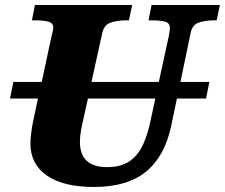

<svg xmlns="http://www.w3.org/2000/svg" viewBox="-20 -734 895 764"><path d="M20 -342 33 -408H146L184 -585Q189 -604 190.5 -612Q192 -620 192 -623Q192 -643 172 -648Q152 -653 120 -653H107L119 -714H506L493 -653H480Q447 -653 420.5 -644Q394 -635 387 -603L344 -408H612L652 -592Q654 -602 655 -611Q656 -620 656 -623Q656 -643 636 -648Q616 -653 584 -653H571L583 -714H855L842 -653H829Q797 -653 770.5 -644Q744 -635 738 -600L698 -408H813L800 -342H684L661 -232Q635 -111 560.5 -50.5Q486 10 354 10Q232 10 166.5 -35.5Q101 -81 101 -163Q101 -179 104.5 -207Q108 -235 112 -252L131 -342ZM298 -170Q298 -69 406 -69Q463 -69 497 -93.5Q531 -118 550 -160.5Q569 -203 580 -258L598 -342H330L310 -252Q307 -241 302.5 -216Q298 -191 298 -170Z"/></svg>

Font: Noto Serif Black
Style: Italic
Weight: 900
Italic angle: -12°
Designer: Monotype Design Team
Foundry: Monotype Imaging Inc.
Version: Version 2.013